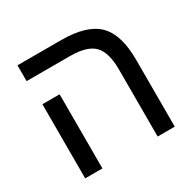

<svg xmlns="http://www.w3.org/2000/svg" viewBox="-137 -736 874 873"><g transform="rotate(-30 300.0 -299.5)"><path d="M160.2 0H69.8V-389.2H160.2ZM540 0H450.2V-352.1Q450.2 -441.9 413.8 -479Q377.4 -516.1 288.1 -516.1H60.1V-599.1H289.1Q423.8 -599.1 481.9 -541.5Q540 -483.9 540 -351.1Z"/></g></svg>

Font: Liberation Mono
Style: Regular
Weight: 400
Monospace: yes
Designer: Steve Matteson
Foundry: Ascender Corporation
Version: Version 2.1.5